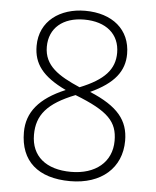

<svg xmlns="http://www.w3.org/2000/svg" viewBox="-53 -769 669 824"><g transform="rotate(5 282.0 -357.0)"><path d="M280 10C414 10 500 -66 500 -183C500 -271 454 -328 332 -379C434 -426 476 -481 476 -555C476 -660 398 -724 281 -724C174 -724 86 -664 86 -556C86 -480 124 -427 227 -378C115 -331 64 -268 64 -182C64 -58 141 10 280 10ZM285 -395C193 -435 130 -474 130 -556C130 -637 189 -686 280 -686C375 -686 433 -636 433 -556C433 -485 390 -437 285 -395ZM280 -30C172 -30 108 -83 108 -175C108 -260 152 -313 271 -360C415 -304 455 -261 455 -179C455 -87 385 -30 280 -30Z"/></g></svg>

Font: Kathrein 35 Thin
Style: Regular
Weight: 250
Designer: Lazydogs Typefoundry, based on Open Sans by Ascender Corporation
Foundry: Lazydogs Typefoundry
Version: Version 1.003;PS 001.003;hotconv 1.0.88;makeotf.lib2.5.64775